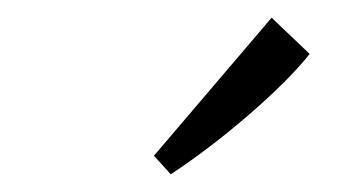

<svg xmlns="http://www.w3.org/2000/svg" viewBox="-20 -655 404 217"><path d="M154 -479 287 -635 330 -594Q306 -564 261.5 -525.5Q217 -487 173 -458Z"/></svg>

Font: Yrsa Light
Style: Italic
Weight: 300
Italic angle: -7.10001°
Designer: Anna Giedrys (Yrsa+Rasa design), David Brezina (Yrsa art-direction, Rasa art-direction, design)
Foundry: Rosetta Type Foundry
Version: Version 2.004